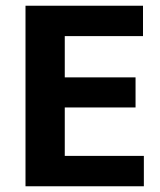

<svg xmlns="http://www.w3.org/2000/svg" viewBox="-20 -650 557 670"><path d="M69 0V-630H479V-524H206V-380H453V-275H206V-106H482V0Z"/></svg>

Font: Holmes&Hills Bold
Style: Bold
Weight: 500
Designer: Noopur Datye, Girish Dalvi, Yashodeep Gholap, Pallavi Karambelkar
Foundry: Ek Type
Version: ""